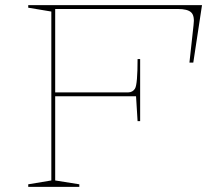

<svg xmlns="http://www.w3.org/2000/svg" viewBox="-20 -728 837 748"><path d="M90 0V-10L180 -25V-683L90 -698V-708H767L733 -484H718L734 -630Q739 -666 725 -679.5Q711 -693 673 -693H195V-368H479Q488 -368 495 -372Q502 -376 506 -383Q511 -391 513.5 -420.5Q516 -450 516 -498H526V-256H516L510 -353H195V-25L289 -10V0Z"/></svg>

Font: Kalnia SemiExpanded Thin
Style: Regular
Weight: 250
Width: 6
Designer: Frida Medrano
Foundry: Frida Medrano
Version: Version 1.105